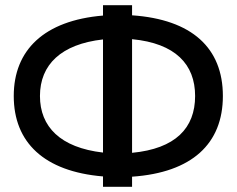

<svg xmlns="http://www.w3.org/2000/svg" viewBox="-20 -720 912 740"><path d="M489 -569C656 -553 732 -472 732 -350C732 -226 656 -147 489 -131ZM134 -350C134 -471 216 -550 377 -568V-132C212 -151 134 -232 134 -350ZM377 0H489V-39C720 -55 839 -166 839 -350C839 -535 720 -645 489 -661V-700H377V-660C150 -641 33 -527 33 -350C33 -171 150 -59 377 -40Z"/></svg>

Font: Mint Spirit No2
Style: Bold
Weight: 700
Designer: HARENDAL Hirwen
Foundry: Arkandis Digital Foundry.
Version: Version 1.004;FFEdit